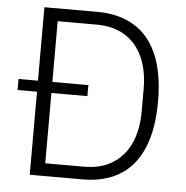

<svg xmlns="http://www.w3.org/2000/svg" viewBox="-51 -747 771 797"><g transform="rotate(5 334.5 -349.0)"><path d="M102 0V-346H21V-392H102V-698H324Q413 -698 476.5 -659.5Q540 -621 573 -543.5Q606 -466 606 -349Q606 -233 573 -155Q540 -77 476.5 -38.5Q413 0 324 0ZM162 -53H325Q394 -53 442.5 -83.5Q491 -114 516.5 -169.5Q542 -225 542 -303V-395Q542 -473 516.5 -529Q491 -585 442.5 -615Q394 -645 325 -645H162V-392H312V-346H162Z"/></g></svg>

Font: IBM Plex Sans Light
Style: Regular
Weight: 300
Designer: Mike Abbink, Paul van der Laan, Pieter van Rosmalen
Foundry: Bold Monday
Version: Version 3.201